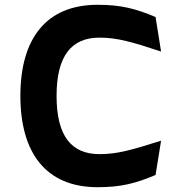

<svg xmlns="http://www.w3.org/2000/svg" viewBox="-20 -770 757 801"><path d="M387 11C485 11 546 -5 629 -40L652 -183C528 -144 470 -127 395 -127C278 -127 216 -202 216 -370C216 -537 278 -613 395 -613C469 -613 531 -595 652 -555L629 -699C546 -734 485 -750 387 -750C172 -750 65 -608 65 -370C65 -132 172 11 387 11Z"/></svg>

Font: All Genders v4
Style: Bold
Weight: 700
Designer: Rassam Alawdi
Foundry: Rassam Art
Version: Version 3.100;FEAKit 1.0